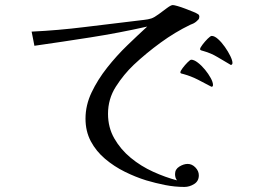

<svg xmlns="http://www.w3.org/2000/svg" viewBox="-20 -721 1040 759"><path d="M768 -655Q768 -648 764 -643.5Q760 -639 755 -635Q750 -631 744 -628Q738 -625 732 -623Q672 -594 615 -552.5Q558 -511 509 -465Q469 -427 438 -378.5Q407 -330 407 -271Q407 -217 432 -173.5Q457 -130 497 -97Q537 -64 585.5 -42Q634 -20 680 -8Q672 -17 672 -33Q672 -52 689 -62.5Q706 -73 722 -73Q739 -73 752.5 -59Q766 -45 766 -28Q766 -5 747.5 6.5Q729 18 709 18Q671 18 633 10.5Q595 3 558 -8Q516 -21 473.5 -42Q431 -63 395.5 -93Q360 -123 339 -162.5Q318 -202 318 -252Q318 -305 342 -355.5Q366 -406 403.5 -453.5Q441 -501 483.5 -542Q526 -583 562 -616Q451 -591 339.5 -573.5Q228 -556 116 -540Q113 -554 110.5 -568.5Q108 -583 105 -596Q210 -601 314 -614Q418 -627 521 -639Q535 -641 550 -642.5Q565 -644 578 -648Q590 -652 607.5 -665Q625 -678 640.5 -689.5Q656 -701 663 -701Q668 -701 682 -697Q696 -693 713 -686.5Q730 -680 743.5 -674.5Q757 -669 761 -666Q768 -663 768 -655ZM822 -385Q822 -378 816 -378Q790 -392 762.5 -406Q735 -420 706 -428Q704 -429 698.5 -430Q693 -431 693 -435Q693 -440 702 -452Q711 -464 721.5 -474.5Q732 -485 736 -485Q747 -485 762 -473.5Q777 -462 790.5 -445.5Q804 -429 813 -412.5Q822 -396 822 -385ZM899 -472Q899 -466 893 -464Q867 -479 840.5 -495Q814 -511 785 -519Q782 -520 776.5 -521.5Q771 -523 771 -527Q771 -532 780.5 -544.5Q790 -557 801 -568Q812 -579 817 -579Q828 -579 842 -566.5Q856 -554 869 -535.5Q882 -517 890.5 -499.5Q899 -482 899 -472Z"/></svg>

Font: Kaisei Decol
Style: Regular
Weight: 400
Designer: Font-Kai, 金井和夫
Foundry: KAZUO KANAI
Version: Version 5.003